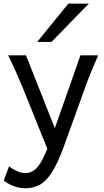

<svg xmlns="http://www.w3.org/2000/svg" viewBox="-30 -801 567 1051"><path d="M297.9 -29.3 256.3 80.6 92.8 -324.7Q79.1 -357.9 61 -399.4Q43 -440.9 14.6 -498H112.3ZM437 -324.7 319.8 0Q286.1 93.3 253.7 143.1Q221.2 192.9 186.3 211.2Q151.4 229.5 109.9 229.5Q76.7 229.5 46.9 218.5Q17.1 207.5 -9.8 188L19.5 109.9Q35.2 122.6 60.5 134.5Q85.9 146.5 109.9 146.5Q131.8 146.5 152.6 134Q173.3 121.6 195.6 84.2Q217.8 46.9 244.1 -26.9Q248 -38.1 254.6 -56.2Q261.2 -74.2 269.5 -97.7Q287.6 -148.9 312 -218.3Q336.4 -287.6 362.3 -361.1Q388.2 -434.6 410.2 -498H507.8Q482.4 -441.4 465.8 -400.1Q449.2 -358.9 437 -324.7ZM344.2 -781.2H456.5L251.5 -571.3H173.3Z"/></svg>

Font: Andika LitF DSA DSG
Style: Regular
Weight: 400
Designer: Victor Gaultney, Annie Olsen, Julie Remington, Don Collingsworth, Eric Hays, Becca Hirsbrunner
Foundry: SIL International
Version: Version 6.200 ; LitF DSA DSG; ttfautohint (v1.8.3.10-c5d8)